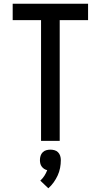

<svg xmlns="http://www.w3.org/2000/svg" viewBox="-20 -755 540 1029"><path d="M200 0V-647H48V-735H452V-647H300V0ZM239 254 196 213Q209 201 218 187Q227 173 233 157Q224 155 216.5 150Q209 145 203.5 137.5Q198 130 196 121Q194 112 194 103Q194 91 197.5 80Q201 69 209 61Q217 53 228 50Q239 47 250 47Q261 47 272 50Q283 53 291 61Q299 69 302.5 80Q306 91 306 103Q306 124 302 145Q298 166 289 185.5Q280 205 267.5 222.5Q255 240 239 254Z"/></svg>

Font: Zed Sans Semibold
Style: Regular
Weight: 600
Designer: Belleve Invis
Foundry: Belleve Invis
Version: Version 1.0.0; ttfautohint (v1.8.4)